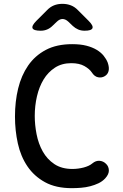

<svg xmlns="http://www.w3.org/2000/svg" viewBox="-20 -970 640 1000"><path d="M58 -363Q58 -441 74.5 -509Q91 -577 126.5 -628.5Q162 -680 218.5 -710Q275 -740 356 -740Q399 -740 430 -732Q461 -724 483.5 -710.5Q506 -697 520 -679.5Q534 -662 541 -644Q550 -618 545.5 -600Q541 -582 525 -573Q510 -564 491 -567.5Q472 -571 458 -593Q446 -611 419.5 -626Q393 -641 351 -641Q302 -641 266 -617.5Q230 -594 207 -556Q184 -518 172.5 -468.5Q161 -419 161 -366Q161 -320 170.5 -271Q180 -222 202.5 -181.5Q225 -141 263 -115.5Q301 -90 357 -90Q372 -90 387 -92Q402 -94 415.5 -97.5Q429 -101 441 -106.5Q453 -112 461 -119Q479 -134 498.5 -132.5Q518 -131 532 -117Q546 -104 547 -83.5Q548 -63 528 -41Q513 -25 493 -15.5Q473 -6 450 0Q427 6 402 8Q377 10 354 10Q271 10 214.5 -21Q158 -52 123 -103.5Q88 -155 73 -222.5Q58 -290 58 -363ZM192 -810Q155 -810 149.5 -823Q144 -836 170 -862L224 -916Q241 -934 261 -942Q281 -950 305 -950Q329 -950 349.5 -942Q370 -934 387 -916L442 -861Q467 -836 461.5 -823Q456 -810 421 -810Q402 -810 387 -816.5Q372 -823 359 -835L336 -857Q321 -871 305.5 -871Q290 -871 275 -856L254 -836Q241 -823 225.5 -816.5Q210 -810 192 -810Z"/></svg>

Font: Maple Mono Normal NL Medium
Style: Regular
Weight: 500
Monospace: yes
Designer: subframe7536
Version: Version 7.000